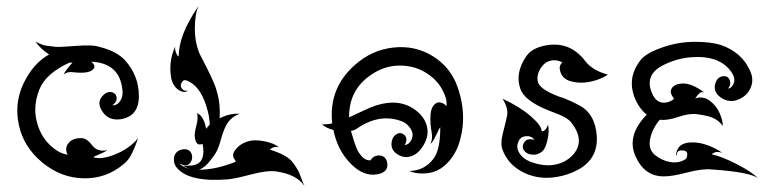

<svg xmlns="http://www.w3.org/2000/svg" viewBox="-20 -578 2600 638"><path d="M98 -440Q119 -428 135 -426Q151 -424 164 -422.5Q177 -421 233 -425.5Q289 -430 311 -422Q368 -408 396 -377Q441 -327 441.5 -259.5Q442 -192 382 -182Q342 -176 321.5 -205.5Q301 -235 318 -256Q335 -277 354 -271Q362 -268 365 -262Q374 -243 353 -228Q373 -227 384 -251Q390 -266 385 -292Q371 -369 283 -373Q288 -370 291.5 -364Q295 -358 293 -353Q283 -331 223 -338Q204 -341 191 -330Q201 -349 221 -370Q217 -370 211 -370Q132 -334 111 -281Q90 -228 101 -179Q112 -130 143 -99Q174 -68 205 -64Q200 -71 200 -82Q200 -93 206 -100Q219 -120 252 -119Q269 -118 286.5 -95Q304 -72 336 -79Q329 -73 309.5 -65Q290 -57 290 -56Q315 -46 362.5 -65Q410 -84 439 -119Q437 -114 433.5 -104Q430 -94 428.5 -91Q427 -88 424 -80.5Q421 -73 419.5 -70.5Q418 -68 415 -62Q412 -56 410 -53.5Q408 -51 404 -45.5Q400 -40 390 -32Q333 16 257.5 14.5Q182 13 120 -38.5Q58 -90 42.5 -163.5Q27 -237 59 -302.5Q91 -368 143 -397Q114 -416 98 -440Z M640 -558Q628 -534 627.5 -486Q627 -438 643 -400Q646 -394 655 -376.5Q664 -359 666.5 -354Q669 -349 676 -334.5Q683 -320 685 -315.5Q687 -311 692 -299Q697 -287 698.5 -281Q700 -275 703 -265Q712 -234 710 -185Q744 -202 776 -200Q751 -190 738 -172Q725 -154 715 -117.5Q705 -81 695 -66.5Q685 -52 679 -45Q661 -21 641 -14Q697 -14 762 -40Q765 -42 759 -49.5Q753 -57 755 -66.5Q757 -76 770 -89Q783 -102 804.5 -108.5Q826 -115 859 -108.5Q892 -102 907 -88Q893 -94 876 -81Q932 -64 951 -40.5Q970 -17 978.5 7Q987 31 992 40Q966 2 900 -8Q870 -13 815 1.5Q760 16 737 18Q609 28 568 -20Q559 -30 558 -45Q557 -60 564.5 -69.5Q572 -79 586.5 -81.5Q601 -84 609.5 -77Q618 -70 618.5 -57Q619 -44 609.5 -34Q600 -24 576 -34Q590 -22 608 -17Q603 -19 588 -27Q619 -27 628 -30Q665 -42 653 -100Q630 -90 627 -126Q626 -136 632.5 -160.5Q639 -185 635 -202Q657 -193 665 -150Q670 -157 677 -164Q676 -188 670 -210Q651 -284 610 -306Q593 -316 587 -308Q574 -293 588 -280Q593 -274 603 -278Q598 -269 584 -274Q560 -282 550 -313Q538 -370 562 -423Q561 -412 565 -402.5Q569 -393 574 -390Q573 -460 637 -554Q640 -558 640 -558Z M1084 -168Q1071 -284 1159 -362Q1215 -412 1287 -420Q1359 -428 1418 -391.5Q1477 -355 1500 -290Q1536 -189 1503 -95Q1493 -67 1473.5 -44Q1454 -21 1431.5 -11Q1409 -1 1382.5 -1.5Q1356 -2 1340 -10Q1389 -10 1420 -50Q1443 -79 1443 -155Q1441 -154 1429 -128.5Q1417 -103 1410 -100Q1419 -116 1414 -140.5Q1409 -165 1410.5 -194.5Q1412 -224 1429 -235Q1436 -240 1447 -236.5Q1458 -233 1463 -225Q1468 -246 1449.5 -280.5Q1431 -315 1392.5 -338Q1354 -361 1304.5 -360Q1255 -359 1211 -328Q1139 -278 1140 -188Q1147 -191 1172 -203Q1197 -215 1209 -220Q1291 -254 1349 -220Q1387 -197 1397.5 -162.5Q1408 -128 1385.5 -92.5Q1363 -57 1330 -56Q1316 -56 1302 -64.5Q1288 -73 1283.5 -84.5Q1279 -96 1282 -109Q1285 -122 1292 -128Q1308 -142 1322.5 -130.5Q1337 -119 1325 -96Q1336 -97 1343.5 -107.5Q1351 -118 1351 -130.5Q1351 -143 1340 -156.5Q1329 -170 1315 -175Q1241 -203 1165 -150Q1158 -145 1146 -143Q1148 -136 1149.5 -132Q1151 -128 1154.5 -115.5Q1158 -103 1160 -98.5Q1162 -94 1166 -83Q1171 -71 1182.5 -58Q1194 -45 1211 -45Q1219 -59 1233.5 -61Q1248 -63 1256.5 -56Q1265 -49 1267 -36Q1271 -6 1235 1Q1188 10 1144.5 -35Q1101 -80 1088 -146Q1062 -153 1050 -165Q1066 -164 1084 -168Z M1710 -280Q1690 -334 1728 -390Q1746 -417 1788 -426Q1872 -444 1924 -376Q1948 -344 2000 -330Q1975 -313 1939 -306Q1903 -299 1870 -310Q1843 -321 1840 -350Q1839 -356 1842.5 -363Q1846 -370 1850 -370Q1822 -385 1796 -371Q1781 -362 1772 -343Q1763 -324 1767 -307Q1772 -283 1830 -260Q1834 -258 1853 -252Q1879 -242 1903 -229Q1958 -201 1963 -126Q1968 -51 1901 -14Q1867 4 1830 10Q1764 21 1710 -10Q1667 -35 1650 -80Q1642 -101 1651 -135.5Q1660 -170 1665 -193.5Q1670 -217 1650 -250Q1708 -223 1744 -191.5Q1780 -160 1780 -142Q1792 -140 1801 -163Q1806 -145 1799.5 -114Q1793 -83 1779.5 -73Q1766 -63 1750.5 -64Q1735 -65 1727 -72Q1711 -86 1721 -103.5Q1731 -121 1756 -113Q1746 -127 1728 -125.5Q1710 -124 1703 -108.5Q1696 -93 1701 -79Q1712 -51 1748 -38.5Q1784 -26 1815 -29.5Q1846 -33 1869 -50Q1892 -67 1900 -90Q1913 -126 1879 -170Q1866 -187 1835 -198.5Q1804 -210 1782 -220Q1724 -247 1710 -280Z M2110 -380Q2128 -402 2181 -420.5Q2234 -439 2289 -439Q2344 -439 2376.5 -428Q2409 -417 2434 -395.5Q2459 -374 2473.5 -340.5Q2488 -307 2469 -276Q2459 -260 2440.5 -250.5Q2422 -241 2405.5 -242.5Q2389 -244 2374.5 -254.5Q2360 -265 2356.5 -277.5Q2353 -290 2357.5 -302.5Q2362 -315 2369.5 -320Q2377 -325 2386 -325Q2395 -325 2400.5 -319Q2406 -313 2406.5 -302.5Q2407 -292 2399 -284Q2407 -284 2413 -292Q2431 -315 2404 -347Q2364 -394 2280 -388Q2232 -385 2189 -364Q2120 -332 2146 -270Q2162 -230 2197 -238Q2212 -242 2220 -250Q2216 -254 2211.5 -263.5Q2207 -273 2210 -280Q2217 -299 2247.5 -300.5Q2278 -302 2320 -271Q2310 -274 2304 -268Q2298 -262 2294.5 -257Q2291 -252 2290 -251Q2317 -260 2339.5 -242.5Q2362 -225 2372 -200.5Q2382 -176 2382 -159Q2365 -184 2332 -192Q2322 -195 2296.5 -198.5Q2271 -202 2234 -189.5Q2197 -177 2172 -180Q2146 -148 2140 -114.5Q2134 -81 2157 -62.5Q2180 -44 2207.5 -39.5Q2235 -35 2256 -48Q2262 -51 2263 -59Q2267 -77 2249 -78Q2226 -80 2230 -60Q2223 -67 2233 -84.5Q2243 -102 2271.5 -104.5Q2300 -107 2331 -95.5Q2362 -84 2380 -70Q2358 -78 2345 -65Q2379 -58 2428.5 -32.5Q2478 -7 2500 15Q2474 -6 2345 -15Q2313 -18 2262 -4.5Q2211 9 2183 8Q2120 7 2091 -60.5Q2062 -128 2129 -197Q2109 -213 2096 -238Q2057 -314 2110 -380Z"/></svg>

Font: SOV_mook
Style: Book
Weight: 400
Version: Version 1.00